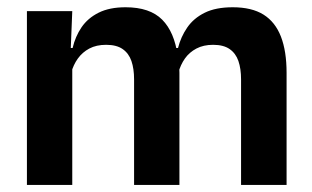

<svg xmlns="http://www.w3.org/2000/svg" viewBox="-20 -522 880 542"><path d="M789 0H660.5V-298Q660.5 -328 653 -349.8Q645.5 -371.5 628.2 -383.5Q611 -395.5 581.5 -395.5Q554.5 -395.5 534.5 -385Q514.5 -374.5 502 -356.8Q489.5 -339 483.5 -316.5L469.5 -386.5H482.5Q490.5 -418 508.5 -444.2Q526.5 -470.5 557.8 -486Q589 -501.5 637 -501.5Q690.5 -501.5 723.8 -480.8Q757 -460 773 -418.8Q789 -377.5 789 -316.5ZM184 0H56V-490.5H184L179 -366L184 -360.5ZM486.5 0H358.5V-298Q358.5 -328 351 -349.8Q343.5 -371.5 326.2 -383.5Q309 -395.5 279.5 -395.5Q252 -395.5 232.2 -385Q212.5 -374.5 199.8 -356.8Q187 -339 181 -316.5L161 -386.5H185Q192.5 -419 210.2 -445Q228 -471 258.5 -486.2Q289 -501.5 334.5 -501.5Q403 -501.5 437.8 -466.5Q472.5 -431.5 481.5 -364.5Q483.5 -354.5 485 -341.2Q486.5 -328 486.5 -316.5Z"/></svg>

Font: Anek Malayalam Medium SemiBold
Style: Regular
Weight: 600
Version: Version 1.003